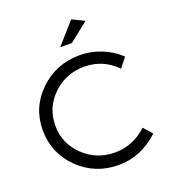

<svg xmlns="http://www.w3.org/2000/svg" viewBox="-163 -1040 1026 1162"><g transform="rotate(-20 350.0 -459.5)"><path d="M40 -351Q40 -498 146.5 -600Q253 -702 405 -702Q476 -702 543 -675Q610 -648 661 -600L613 -539Q527 -627 406 -627Q287 -627 204 -546.5Q121 -466 121 -351Q121 -236 204.5 -155.5Q288 -75 406 -75Q524 -75 613 -159L662 -104Q547 4 402 4Q251 4 145.5 -99Q40 -202 40 -351ZM311 -787 431 -923 510 -885 386 -787Z"/></g></svg>

Font: Trueno
Style: Lt
Weight: 300
Designer: Julieta Ulanovsky
Foundry: Julieta Ulanovsky
Version: Version 3.001b